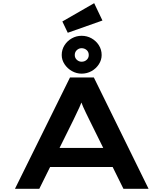

<svg xmlns="http://www.w3.org/2000/svg" viewBox="-20 -1187 1028 1207"><path d="M74 0 420 -700H570L914 0H756L540 -437Q530 -458 520.5 -477Q511 -496 503 -514.5Q495 -533 488 -552Q481 -571 474 -592H510Q503 -571 495.5 -551Q488 -531 479 -512Q470 -493 461 -474Q452 -455 442 -434L227 0ZM231 -137 283 -257H701L722 -137ZM493 -724Q461 -724 432.5 -740Q404 -756 386 -783Q368 -810 368 -841Q368 -875 385.5 -902.5Q403 -930 431.5 -946Q460 -962 493 -962Q527 -962 555.5 -946Q584 -930 601.5 -902.5Q619 -875 619 -841Q619 -810 601.5 -783Q584 -756 555.5 -740Q527 -724 493 -724ZM493 -799Q512 -799 525 -811Q538 -823 538 -841Q538 -861 524.5 -872.5Q511 -884 493 -884Q476 -884 463 -872Q450 -860 450 -841Q450 -823 463 -811Q476 -799 493 -799ZM406 -981 372 -1052 572 -1167 624 -1058Z"/></svg>

Font: Lexend Zetta SemiBold
Style: Regular
Weight: 600
Designer: Bonnie Shaver-Troup, Thomas Jockin
Foundry: Lexend
Version: Version 1.007